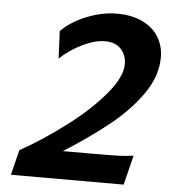

<svg xmlns="http://www.w3.org/2000/svg" viewBox="-52 -765 717 812"><g transform="rotate(5 306.5 -359.0)"><path d="M502.9 0H24.4L50.8 -106.4Q152.3 -163.6 247.3 -236.1Q342.3 -308.6 402.8 -381.1Q463.4 -453.6 463.4 -507.8Q463.4 -546.4 439.9 -571.8Q416.5 -597.2 372.1 -597.2Q330.1 -597.2 277.6 -572Q225.1 -546.9 182.6 -507.3L177.2 -623.5Q217.8 -664.6 283.2 -691.2Q348.6 -717.8 413.1 -717.8Q475.1 -717.8 520.3 -696.3Q565.4 -674.8 589.1 -636.5Q612.8 -598.1 612.8 -549.3Q612.8 -471.2 561.3 -396.5Q509.8 -321.8 427.7 -255.4Q345.7 -189 234.4 -118.7H363.8Q440.9 -118.7 472.9 -119.9Q504.9 -121.1 534.2 -125.5Z"/></g></svg>

Font: Lesson One
Style: Bold Italic
Weight: 700
Italic angle: -14°
Designer: But Ko, Victor Gaultney, Annie Olsen, Julie Remington, Don Collingsworth, Eric Hays, Becca Hirsbrunner
Version: Version 1.100